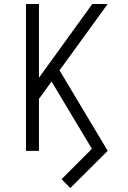

<svg xmlns="http://www.w3.org/2000/svg" viewBox="-20 -755 640 961"><path d="M332 186 288 142 440 -10 238 -347 175 -260V0H110V-735H175V-366L442 -735H519L278 -403L519 0Z"/></svg>

Font: Iosevka SS04 Light Extended
Style: Regular
Weight: 300
Width: 7
Monospace: yes
Designer: Belleve Invis
Foundry: Belleve Invis
Version: Version 19.0.0; ttfautohint (v1.8.4)